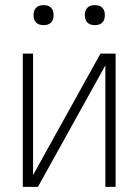

<svg xmlns="http://www.w3.org/2000/svg" viewBox="-20 -729 540 749"><path d="M69 0V-520H109V-46L372 -520H431V0H391V-474L164 -65L128 0ZM350 -631Q342 -631 334.5 -633Q327 -635 321 -641Q315 -647 313 -654.5Q311 -662 311 -670Q311 -678 313 -685.5Q315 -693 321 -699Q327 -705 334.5 -707Q342 -709 350 -709Q358 -709 365.5 -707Q373 -705 379 -699Q385 -693 387 -685.5Q389 -678 389 -670Q389 -662 387 -654.5Q385 -647 379 -641Q373 -635 365.5 -633Q358 -631 350 -631ZM150 -631Q142 -631 134.5 -633Q127 -635 121 -641Q115 -647 113 -654.5Q111 -662 111 -670Q111 -678 113 -685.5Q115 -693 121 -699Q127 -705 134.5 -707Q142 -709 150 -709Q158 -709 165.5 -707Q173 -705 179 -699Q185 -693 187 -685.5Q189 -678 189 -670Q189 -662 187 -654.5Q185 -647 179 -641Q173 -635 165.5 -633Q158 -631 150 -631Z"/></svg>

Font: Iosevka SS18 Extralight
Style: Regular
Weight: 200
Monospace: yes
Designer: Belleve Invis
Foundry: Belleve Invis
Version: Version 25.1.1; ttfautohint (v1.8.4)